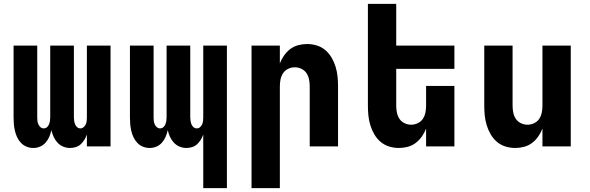

<svg xmlns="http://www.w3.org/2000/svg" viewBox="-20 -755 3040 990"><path d="M152 8Q134 8 117.5 1.5Q101 -5 88.5 -18Q76 -31 68.5 -47Q61 -63 57 -80Q53 -97 51.5 -114.5Q50 -132 50 -150V-520H172V-150Q172 -141 173 -131.5Q174 -122 178 -113.5Q182 -105 189 -99Q196 -93 205 -93Q215 -93 222 -99Q229 -105 232.5 -113.5Q236 -122 237.5 -131.5Q239 -141 239 -150V-520H361V-150Q361 -141 362.5 -131.5Q364 -122 367.5 -113.5Q371 -105 378 -99Q385 -93 395 -93Q404 -93 411 -99Q418 -105 422 -113.5Q426 -122 427 -131.5Q428 -141 428 -150V-520H550V0H428V-61Q423 -47 415 -34Q407 -21 396 -11Q385 -1 370.5 3.5Q356 8 341 8Q323 8 306 1Q289 -6 276.5 -19.5Q264 -33 256.5 -49.5Q249 -66 245 -84Q241 -66 234 -49.5Q227 -33 215 -19.5Q203 -6 186.5 1Q170 8 152 8Z M1028 215V-61Q1023 -47 1015 -34Q1007 -21 996 -11Q985 -1 970.5 3.5Q956 8 941 8Q923 8 906 1Q889 -6 876.5 -19.5Q864 -33 856.5 -49.5Q849 -66 845 -84Q841 -66 834 -49.5Q827 -33 815 -19.5Q803 -6 786.5 1Q770 8 752 8Q734 8 717.5 1.5Q701 -5 688.5 -18Q676 -31 668.5 -47Q661 -63 657 -80Q653 -97 651.5 -114.5Q650 -132 650 -150V-520H772V-150Q772 -141 773 -131.5Q774 -122 778 -113.5Q782 -105 789 -99Q796 -93 805 -93Q815 -93 822 -99Q829 -105 832.5 -113.5Q836 -122 837.5 -131.5Q839 -141 839 -150V-520H961V-150Q961 -141 962.5 -131.5Q964 -122 967.5 -113.5Q971 -105 978 -99Q985 -93 995 -93Q1004 -93 1011 -99Q1018 -105 1022 -113.5Q1026 -122 1027 -131.5Q1028 -141 1028 -150V-520H1150V215Z M1277 215V-520H1423V-428Q1431 -449 1444.5 -468.5Q1458 -488 1476.5 -502Q1495 -516 1517.5 -522Q1540 -528 1564 -528Q1589 -528 1613.5 -520.5Q1638 -513 1657.5 -496.5Q1677 -480 1690 -457.5Q1703 -435 1710.5 -410.5Q1718 -386 1720.5 -360.5Q1723 -335 1723 -310V0H1577V-310Q1577 -328 1573.5 -345.5Q1570 -363 1560.5 -377.5Q1551 -392 1534.5 -400Q1518 -408 1500 -408Q1482 -408 1465.5 -400Q1449 -392 1439.5 -377.5Q1430 -363 1426.5 -345.5Q1423 -328 1423 -310V215Z M2036 8Q2011 8 1986.5 0.5Q1962 -7 1942.5 -23.5Q1923 -40 1910 -62.5Q1897 -85 1889.5 -109.5Q1882 -134 1879.5 -159.5Q1877 -185 1877 -210V-735H2023V-520H2323V-400H2023V-210Q2023 -192 2026.5 -174.5Q2030 -157 2039.5 -142.5Q2049 -128 2065.5 -120Q2082 -112 2100 -112Q2118 -112 2134.5 -120Q2151 -128 2160.5 -142.5Q2170 -157 2173.5 -174.5Q2177 -192 2177 -210V-312H2323V0H2177V-92Q2169 -71 2155.5 -51.5Q2142 -32 2123.5 -18Q2105 -4 2082.5 2Q2060 8 2036 8Z M2636 8Q2611 8 2586.5 0.5Q2562 -7 2542.5 -23.5Q2523 -40 2510 -62.5Q2497 -85 2489.5 -109.5Q2482 -134 2479.5 -159.5Q2477 -185 2477 -210V-520H2623V-210Q2623 -192 2626.5 -174.5Q2630 -157 2639.5 -142.5Q2649 -128 2665.5 -120Q2682 -112 2700 -112Q2718 -112 2734.5 -120Q2751 -128 2760.5 -142.5Q2770 -157 2773.5 -174.5Q2777 -192 2777 -210V-520H2923V0H2777V-92Q2769 -71 2755.5 -51.5Q2742 -32 2723.5 -18Q2705 -4 2682.5 2Q2660 8 2636 8Z"/></svg>

Font: Iosevka Heavy Extended
Style: Regular
Weight: 900
Width: 7
Monospace: yes
Designer: Belleve Invis
Foundry: Belleve Invis
Version: Version 32.5.0; ttfautohint (v1.8.4)